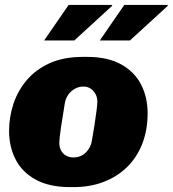

<svg xmlns="http://www.w3.org/2000/svg" viewBox="-20 -753 705 783"><path d="M266 10Q181 10 125.5 -20.5Q70 -51 43.5 -103Q17 -155 17 -219Q17 -275 34.5 -328.5Q52 -382 88.5 -425.5Q125 -469 182 -495Q239 -521 318 -521H335Q419 -521 474 -490.5Q529 -460 555.5 -408Q582 -356 582 -291Q582 -223 560.5 -167.5Q539 -112 499 -72.5Q459 -33 403.5 -11.5Q348 10 281 10ZM279 -111Q310 -111 330.5 -131.5Q351 -152 355 -181Q360 -209 365 -241Q370 -273 373.5 -300Q377 -327 377 -339Q377 -355 370 -368.5Q363 -382 350.5 -391Q338 -400 320 -400Q301 -400 284.5 -390.5Q268 -381 257.5 -365.5Q247 -350 244 -330Q235 -275 228.5 -232Q222 -189 222 -169Q222 -152 229.5 -138.5Q237 -125 250 -118Q263 -111 279 -111ZM387 -588 487 -733H663L665 -730L510 -588ZM160 -588 260 -733H436L438 -730L283 -588Z"/></svg>

Font: Chivo Mono Medium Black
Style: Italic
Weight: 900
Italic angle: -8.05°
Monospace: yes
Version: Version 1.008